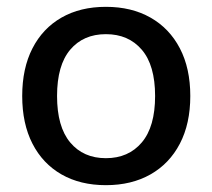

<svg xmlns="http://www.w3.org/2000/svg" viewBox="-20 -533 621 562"><path d="M290 9Q215 9 160 -22.5Q105 -54 75 -112.5Q45 -171 45 -252Q45 -333 75 -391.5Q105 -450 160 -481.5Q215 -513 290 -513Q365 -513 420.5 -481.5Q476 -450 506.5 -391.5Q537 -333 537 -252Q537 -171 506.5 -112.5Q476 -54 420.5 -22.5Q365 9 290 9ZM290 -70Q356 -70 395 -116Q434 -162 434 -252Q434 -342 395 -387.5Q356 -433 290 -433Q224 -433 185.5 -387.5Q147 -342 147 -252Q147 -162 185.5 -116Q224 -70 290 -70Z"/></svg>

Font: Mulish SemiBold
Style: Regular
Weight: 600
Designer: Vernon Adams
Foundry: Vernon Adams
Version: Version 3.603; ttfautohint (v1.8.3)